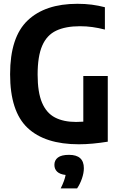

<svg xmlns="http://www.w3.org/2000/svg" viewBox="-20 -770 651 1036"><path d="M405.5 8.5Q222 8.5 128.2 -80.5Q34.5 -169.5 34.5 -369.5Q34.5 -569.5 129 -659.5Q223.5 -749.5 397.5 -749.5Q439.5 -749.5 475.5 -744.8Q511.5 -740 546 -731V-610.5Q511 -619.5 478.5 -624Q446 -628.5 411.5 -628.5Q334 -628.5 283.2 -604.5Q232.5 -580.5 207.8 -523.5Q183 -466.5 183 -367.5Q183 -272 206.8 -216Q230.5 -160 276.8 -136Q323 -112 390.5 -112Q410 -112 429.5 -113.5V-360H561.5V-5.5Q521 1 481.2 4.8Q441.5 8.5 405.5 8.5ZM307.5 246.5Q329 203.5 334 174Q303 170.5 288.2 156.2Q273.5 142 273.5 119.5Q273.5 94.5 292.5 80Q311.5 65.5 352.5 65.5Q432.5 65.5 432.5 137.5Q432.5 163.5 422 193.8Q411.5 224 396 246.5Z"/></svg>

Font: Encode Sans Condensed
Style: Bold
Weight: 700
Width: 3
Designer: Multiple Designers
Foundry: Impallari Type
Version: Version 3.000; ttfautohint (v1.8.3) -l 8 -r 50 -G 200 -x 14 